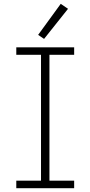

<svg xmlns="http://www.w3.org/2000/svg" viewBox="-20 -982 472 1002"><path d="M65 0H367V-39H238V-696H367V-735H65V-696H194V-39H65ZM210 -779 335 -936 297 -962 179 -800Z"/></svg>

Font: Iosevka Sparkle Extralight
Style: Regular
Weight: 200
Designer: Belleve Invis
Foundry: Belleve Invis
Version: Version 4.5.0; ttfautohint (v1.8.3)